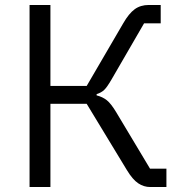

<svg xmlns="http://www.w3.org/2000/svg" viewBox="-20 -753 735 773"><path d="M99 -733H183V-407H329L476 -659Q499 -699 522.5 -716Q546 -733 579 -733H627V-659H560L429 -433Q411 -402 399.5 -391Q388 -380 369 -374V-369Q393 -363 410 -349.5Q427 -336 448 -301L584 -74H650V0H585Q559 0 536.5 -15Q514 -30 491 -68L329 -335H183V0H99Z"/></svg>

Font: IBM Plex Sans SC
Style: Regular
Weight: 400
Designer: Mike Abbink; Paul van der Laan; Pieter van Rosmalen; Eunyou Noh; Wujin Sim; Chorong Kim; Dohee Lee; Yejin We; Jinhee Kim
Foundry: Sandoll Inc.
Version: Version 1.000